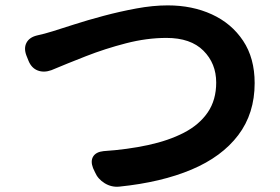

<svg xmlns="http://www.w3.org/2000/svg" viewBox="-20 -694 1040 714"><path d="M78 -488Q68 -515 78.5 -535Q89 -555 117 -562Q127 -564 146 -569Q165 -574 177 -578Q206 -587 255.5 -603Q305 -619 365 -635Q425 -651 487 -662.5Q549 -674 604 -674Q695 -674 768 -640.5Q841 -607 884 -542.5Q927 -478 927 -385Q927 -272 866 -191.5Q805 -111 692.5 -63.5Q580 -16 424 0Q395 3 369.5 -12.5Q344 -28 333 -54L326 -69Q316 -95 326.5 -112Q337 -129 365 -132Q454 -138 530.5 -154.5Q607 -171 664 -200.5Q721 -230 752.5 -276Q784 -322 784 -387Q784 -458 736.5 -505.5Q689 -553 599 -553Q526 -553 448.5 -533Q371 -513 299.5 -485Q228 -457 171 -433Q143 -423 120 -432Q97 -441 86 -468Z"/></svg>

Font: Chiron GoRound TC
Style: Bold
Weight: 700
Designer: Ryoko NISHIZUKA 西塚涼子 (kana, bopomofo & ideographs); Paul D. Hunt (Latin, Greek & Cyrillic); Sandoll Communications 산돌커뮤니
Foundry: Adobe
Version: Version 1.000;hotconv 1.1.1;makeotfexe 2.6.0